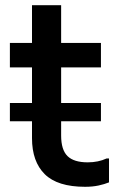

<svg xmlns="http://www.w3.org/2000/svg" viewBox="-20 -710 460 738"><path d="M307 8Q201 8 152 -40.5Q103 -89 103 -179V-244H18V-314H103V-451H18V-545H103V-690H215V-545H368V-451H215V-314H368V-244H215V-189Q215 -134 239.5 -110Q264 -86 317 -86Q358 -86 390 -101H399V-9Q382 -2 359 3Q336 8 307 8Z"/></svg>

Font: Kufam Medium
Style: Regular
Weight: 500
Designer: Wael Morcos, Artur Schmal
Foundry: Original Type
Version: Version 1.300; ttfautohint (v1.8.3)